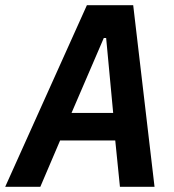

<svg xmlns="http://www.w3.org/2000/svg" viewBox="-49 -718 669 738"><path d="M545 0 463 -698H285L-29 0H106L182 -178H394L412 0ZM386 -284H226L350 -572H359Z"/></svg>

Font: IBM Plex Mono SmBld
Style: Italic
Weight: 600
Italic angle: -9.5°
Monospace: yes
Designer: Mike Abbink, Paul van der Laan, Pieter van Rosmalen
Foundry: Bold Monday
Version: Version 2.004